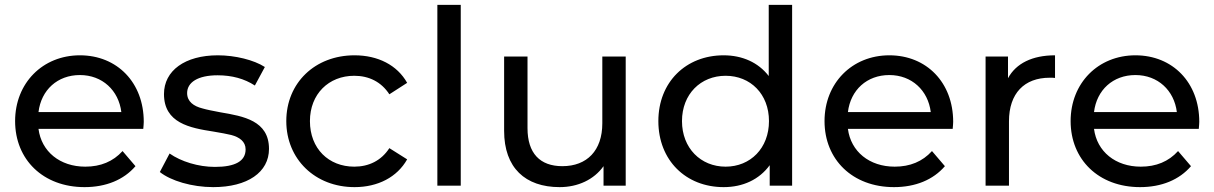

<svg xmlns="http://www.w3.org/2000/svg" viewBox="-20 -762 4984 788"><path d="M327 6C415 6 488 -24 536 -80L483 -142C444 -99 393 -78 330 -78C226 -78 150 -140 138 -233H568C569 -245 570 -255 570 -262C570 -423 461 -535 308 -535C155 -535 42 -421 42 -265C42 -107 157 6 327 6ZM308 -454C400 -454 467 -391 478 -302H138C149 -393 216 -454 308 -454Z M636 -56C681 -20 768 6 855 6C996 6 1084 -55 1084 -151C1084 -267 979 -285 885 -301C853 -307 828 -312 811 -317C775 -326 748 -345 748 -380C748 -424 792 -453 873 -453C932 -453 983 -439 1026 -411L1067 -487C1022 -516 945 -535 874 -535C739 -535 653 -472 653 -376C653 -257 759 -237 856 -222C887 -217 912 -212 929 -208C963 -199 988 -181 988 -149C988 -101 946 -77 862 -77C794 -77 723 -99 676 -132Z M1155 -265C1155 -109 1273 6 1435 6C1531 6 1610 -35 1651 -108L1578 -154C1545 -103 1494 -78 1434 -78C1329 -78 1252 -152 1252 -265C1252 -376 1329 -451 1434 -451C1494 -451 1545 -426 1578 -375L1651 -422C1610 -495 1531 -535 1435 -535C1273 -535 1155 -422 1155 -265Z M1775 0H1871V-742H1775Z M2049 -225C2049 -73 2136 6 2277 6C2352 6 2418 -25 2457 -80V0H2548V-530H2452V-256C2452 -144 2389 -80 2288 -80C2196 -80 2145 -133 2145 -236V-530H2049Z M2950 6C3029 6 3096 -25 3139 -84V0H3231V-742H3135V-450C3092 -506 3026 -535 2950 -535C2795 -535 2682 -425 2682 -265C2682 -104 2795 6 2950 6ZM2958 -451C3060 -451 3136 -376 3136 -265C3136 -154 3060 -78 2958 -78C2856 -78 2779 -154 2779 -265C2779 -376 2856 -451 2958 -451Z M3649 6C3737 6 3810 -24 3858 -80L3805 -142C3766 -99 3715 -78 3652 -78C3548 -78 3472 -140 3460 -233H3890C3891 -245 3892 -255 3892 -262C3892 -423 3783 -535 3630 -535C3477 -535 3364 -421 3364 -265C3364 -107 3479 6 3649 6ZM3630 -454C3722 -454 3789 -391 3800 -302H3460C3471 -393 3538 -454 3630 -454Z M4025 0H4121V-264C4121 -379 4184 -443 4288 -443C4297 -443 4305 -443 4310 -442V-535C4217 -535 4150 -502 4117 -441V-530H4025Z M4659 6C4747 6 4820 -24 4868 -80L4815 -142C4776 -99 4725 -78 4662 -78C4558 -78 4482 -140 4470 -233H4900C4901 -245 4902 -255 4902 -262C4902 -423 4793 -535 4640 -535C4487 -535 4374 -421 4374 -265C4374 -107 4489 6 4659 6ZM4640 -454C4732 -454 4799 -391 4810 -302H4470C4481 -393 4548 -454 4640 -454Z"/></svg>

Font: Malon Grotesk Med
Style: Regular
Weight: 500
Designer: Julieta Ulanovsky
Foundry: Julieta Ulanovsky
Version: Version 7.200